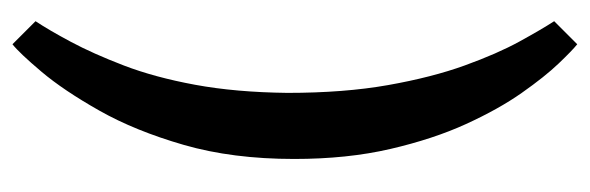

<svg xmlns="http://www.w3.org/2000/svg" viewBox="-339 -407 946 308"><g transform="rotate(-90 134.0 -253.0)"><path d="M217 200Q207 192 186 170Q165 148 139 111Q113 74 89 21.5Q65 -31 49 -100Q33 -169 33 -254Q33 -353 55.5 -431Q78 -509 110.5 -566.5Q143 -624 173 -659.5Q203 -695 217 -706L254 -669Q240 -648 221 -612.5Q202 -577 183 -527.5Q164 -478 152 -413Q140 -348 139 -265Q139 -174 151.5 -103.5Q164 -33 183 19.5Q202 72 221.5 107.5Q241 143 254 163Z"/></g></svg>

Font: Yrsa SemiBold
Style: Regular
Weight: 600
Version: Version 2.004